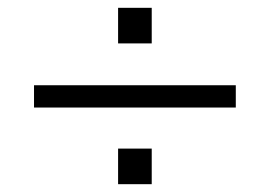

<svg xmlns="http://www.w3.org/2000/svg" viewBox="-20 -556 690 491"><path d="M67 -281V-338H583V-281ZM282 -85V-176H368V-85ZM282 -445V-536H368V-445Z"/></svg>

Font: Azeret Mono Thin ExtraLight
Style: Regular
Weight: 250
Version: Version 1.002